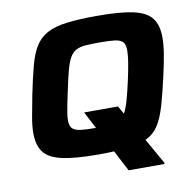

<svg xmlns="http://www.w3.org/2000/svg" viewBox="-87 -784 997 988"><g transform="rotate(-10 411.0 -290.5)"><path d="M506 115 332 -218H509L694 109L693 115ZM368 8Q247 8 179 -7Q111 -22 83.5 -58Q56 -94 56 -159Q56 -195 64.5 -242.5Q73 -290 85 -352Q103 -440 119 -500.5Q135 -561 159 -599.5Q183 -638 222.5 -659Q262 -680 325.5 -688Q389 -696 485 -696Q605 -696 672.5 -681Q740 -666 768 -629.5Q796 -593 796 -528Q796 -491 788.5 -444.5Q781 -398 767 -336Q747 -247 729.5 -186Q712 -125 688.5 -86.5Q665 -48 626 -28Q587 -8 525 0Q463 8 368 8ZM379 -129Q423 -129 452.5 -131.5Q482 -134 501 -144.5Q520 -155 533 -177.5Q546 -200 557.5 -240.5Q569 -281 583 -344Q594 -395 600 -432Q606 -469 606 -495Q606 -526 593 -539Q580 -552 551 -555.5Q522 -559 472 -559Q427 -559 397.5 -556.5Q368 -554 349 -543.5Q330 -533 317 -510.5Q304 -488 293 -447.5Q282 -407 269 -344Q261 -309 255.5 -281Q250 -253 246.5 -231Q243 -209 243 -191Q243 -162 256.5 -149Q270 -136 300 -132.5Q330 -129 379 -129Z"/></g></svg>

Font: Saira Thin Expanded
Style: Bold Italic
Weight: 700
Width: 7
Italic angle: -12°
Version: Version 1.101